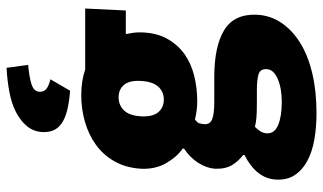

<svg xmlns="http://www.w3.org/2000/svg" viewBox="-220 -560 986 586"><g transform="rotate(-90 273.0 -267.0)"><path d="M159 54Q158 78 184.5 89Q211 100 255 100Q297 100 325.5 87.5Q354 75 355 54Q356 34 339 29Q322 24 290 24H251Q221 24 205.5 22.5Q190 21 179 18Q170 27 165 35Q160 43 159 54ZM18 82Q21 23 93 -14V-18Q74 -32 62 -52Q50 -72 51 -104Q53 -130 69 -155Q85 -180 112 -198L113 -202Q87 -220 68 -253Q49 -286 51 -330Q54 -376 73.5 -410.5Q93 -445 124.5 -467.5Q156 -490 195 -501Q234 -512 275 -512Q319 -512 354 -500H540L534 -376H462Q464 -367 466 -353Q468 -339 467 -324Q465 -280 447 -248.5Q429 -217 401 -197Q373 -177 335.5 -167.5Q298 -158 256 -158Q231 -158 201 -165Q192 -158 190 -152.5Q188 -147 187 -136Q186 -119 202 -112.5Q218 -106 256 -106H331Q425 -106 474.5 -75.5Q524 -45 521 24Q519 65 496.5 98.5Q474 132 435.5 156Q397 180 342.5 193Q288 206 221 206Q178 206 140.5 199.5Q103 193 75 178Q47 163 31.5 139.5Q16 116 18 82ZM262 -260Q286 -260 301.5 -277Q317 -294 319 -330Q321 -365 307 -381.5Q293 -398 269 -398Q245 -398 229 -381.5Q213 -365 211 -330Q209 -294 223.5 -277Q238 -260 262 -260ZM289 -546Q252 -549 227.5 -555.5Q203 -562 188.5 -572.5Q174 -583 168 -597.5Q162 -612 163 -632Q165 -659 181.5 -678.5Q198 -698 224.5 -711.5Q251 -725 286 -731.5Q321 -738 359 -740L368 -674Q332 -671 309.5 -664Q287 -657 286 -640Q285 -628 293 -620Q301 -612 324 -606L289 -546Z"/></g></svg>

Font: Kilde Sans Black
Style: Regular
Weight: 900
Italic angle: -3°
Designer: Paul D. Hunt
Foundry: Adobe Systems Incorporated
Version: Version 1.050;PS Version 1.000;hotconv 1.0.70;makeotf.lib2.5